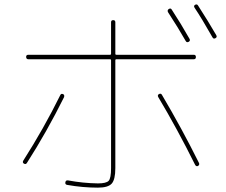

<svg xmlns="http://www.w3.org/2000/svg" viewBox="-20 -862 1040 882"><path d="M833 -673.8Q799.8 -732.4 752 -805.7Q747.1 -814.5 754.9 -820.3Q763.7 -826.2 768.6 -818.4Q811.5 -752.9 850.6 -683.6Q855.5 -674.8 846.7 -669.9Q837.9 -665 833 -673.8ZM956.1 -690.4Q906.2 -778.3 874 -826.2Q868.2 -835 876 -839.8Q884.8 -844.7 889.6 -836.9Q937.5 -762.7 973.6 -700.2Q978.5 -691.4 969.7 -686.5Q960.9 -681.6 956.1 -690.4ZM110.4 -589.8Q100.6 -589.8 100.1 -600.1Q99.6 -610.4 110.4 -610.4H485.4Q490.2 -610.4 490.2 -615.2V-759.8Q490.2 -769.5 500 -769.5Q509.8 -769.5 509.8 -759.8V-615.2Q509.8 -610.4 514.6 -610.4H870.1Q879.9 -610.4 879.9 -600.1Q879.9 -589.8 870.1 -589.8H514.6Q509.8 -589.8 509.8 -585V-89.8Q509.8 -37.1 493.2 -18.6Q476.6 0 429.7 0Q359.4 0 288.1 -12.7Q278.3 -14.6 280.3 -24.9Q282.2 -35.2 293 -33.2Q361.3 -20.5 429.7 -19.5Q467.8 -19.5 479 -31.2Q490.2 -43 490.2 -89.8V-585Q490.2 -589.8 485.4 -589.8ZM103.5 -113.3Q98.6 -105.5 89.8 -110.4Q82 -115.2 86.9 -124Q181.6 -272.5 256.8 -424.8Q260.7 -433.6 269.5 -429.7Q277.3 -426.8 274.4 -416Q194.3 -254.9 103.5 -113.3ZM723.6 -426.8Q815.4 -271.5 893.6 -114.3Q898.4 -105.5 889.6 -99.6Q880.9 -95.7 876 -105.5Q793.9 -270.5 707 -416Q702.1 -424.8 710 -429.7Q718.8 -434.6 723.6 -426.8Z"/></svg>

Font: Rounded-L Mgen+ 2m thin
Style: Regular
Weight: 100
Designer: [Source Han Sans]
Ryoko NISHIZUKA  (kana & ideographs); Paul D. Hunt (Latin, Greek & Cyrillic); Wenlong ZHANG  (bopomofo
Version: Version 1.059.20150602